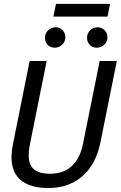

<svg xmlns="http://www.w3.org/2000/svg" viewBox="-20 -949 615 978"><path d="M491.2 -222.2Q480.5 -169.4 458.3 -126.7Q436 -84 402.6 -54Q369.1 -23.9 325.2 -7.6Q281.2 8.8 227.1 8.8Q167.5 8.8 128.2 -6.8Q88.9 -22.5 67.1 -51Q45.4 -79.6 40.3 -119.6Q35.2 -159.7 44.9 -209L130.9 -638.2H217.8L132.8 -215.8Q125.5 -178.2 126.5 -149.9Q127.4 -121.6 139.2 -102.5Q150.9 -83.5 174.3 -73.7Q197.8 -64 234.9 -64Q304.2 -64 346.4 -104Q388.7 -144 402.8 -216.8L487.8 -638.2H575.2ZM527.8 -864.3H252L265.1 -929.2H540.5ZM263.2 -810.1Q273.9 -810.1 283.2 -806.2Q292.5 -802.2 299.1 -795.2Q305.7 -788.1 309.3 -778.8Q313 -769.5 313 -758.8Q313 -747.6 308.6 -738Q304.2 -728.5 296.9 -721.4Q289.6 -714.4 279.8 -710.2Q270 -706.1 259.3 -706.1Q235.8 -706.1 222.4 -720.9Q209 -735.8 209 -756.8Q209 -768.1 213.4 -777.8Q217.8 -787.6 225.1 -794.7Q232.4 -801.8 242.2 -805.9Q252 -810.1 263.2 -810.1ZM477.1 -810.1Q487.8 -810.1 497.1 -805.9Q506.3 -801.8 513.2 -794.9Q520 -788.1 523.7 -778.8Q527.3 -769.5 527.3 -758.8Q527.3 -747.6 522.9 -738Q518.6 -728.5 511.2 -721.4Q503.9 -714.4 493.9 -710.2Q483.9 -706.1 473.1 -706.1Q450.7 -706.1 437 -720.9Q423.3 -735.8 423.3 -756.8Q423.3 -768.1 427.5 -777.8Q431.6 -787.6 439 -794.7Q446.3 -801.8 456.1 -805.9Q465.8 -810.1 477.1 -810.1Z"/></svg>

Font: Code New Roman
Style: Italic
Weight: 400
Italic angle: -11°
Monospace: yes
Designer: Sam Radian
Foundry: Code New Roman
Version: Version 1.508 October 19, 2014